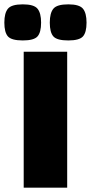

<svg xmlns="http://www.w3.org/2000/svg" viewBox="-59 -863 418 883"><path d="M50 -625H250V0H50ZM255 -677Q203 -677 186.5 -695.5Q170 -714 170 -759Q170 -803 186.5 -823Q203 -843 255 -843Q306 -843 322.5 -823Q339 -803 339 -759Q339 -714 322.5 -695.5Q306 -677 255 -677ZM46 -677Q-6 -677 -22.5 -695.5Q-39 -714 -39 -759Q-39 -803 -22.5 -823Q-6 -843 46 -843Q97 -843 113.5 -823Q130 -803 130 -759Q130 -714 113.5 -695.5Q97 -677 46 -677Z"/></svg>

Font: Changa ExtraLight ExtraBold
Style: Regular
Weight: 800
Version: Version 3.002; ttfautohint (v1.8.2)